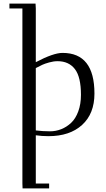

<svg xmlns="http://www.w3.org/2000/svg" viewBox="-20 -749 589 1063"><path d="M32.2 -702.1V-729H176.8L178.2 -702.1V-404.8Q275.9 -456.1 326.2 -456.1Q502.9 -456.1 502.9 -231Q502.9 -119.6 434.6 -57.4Q366.2 4.9 248 4.9Q211.9 4.9 178.2 0V267.1H252V293.9H105L104 267.1V-702.1ZM178.2 -26.9Q216.8 -22 256.8 -22Q289.1 -22 318.8 -33.7Q348.6 -45.4 373.5 -68.6Q398.4 -91.8 413.3 -132.1Q428.2 -172.4 428.2 -224.1Q428.2 -323.2 394.5 -366.7Q360.8 -410.2 298.8 -410.2Q276.4 -410.2 252 -403.3Q227.5 -396.5 214.1 -390.1Q200.7 -383.8 178.2 -372.1Z"/></svg>

Font: Dehuti
Style: Book
Weight: 400
Version: Version 1.2